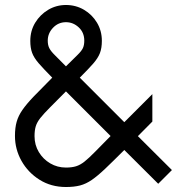

<svg xmlns="http://www.w3.org/2000/svg" viewBox="-20 -737 750 770"><path d="M244.5 13Q185 13 138.8 -16Q92.5 -45 66.2 -91.8Q40 -138.5 40 -192Q40 -224.5 46.8 -248.5Q53.5 -272.5 69.8 -296Q86 -319.5 115.2 -350Q144.5 -380.5 189.5 -425.5Q154.5 -461 135.2 -483.2Q116 -505.5 108.8 -525.2Q101.5 -545 101.5 -573Q101.5 -613.5 121.2 -646Q141 -678.5 173.5 -697.8Q206 -717 244.5 -717Q284 -717 316.8 -697.8Q349.5 -678.5 369 -646Q388.5 -613.5 388.5 -573Q388.5 -544.5 380.8 -524.2Q373 -504 353.8 -482Q334.5 -460 300 -425.5L478.5 -247L591 -359.5V-249.5L533 -191L669.5 -55L614.5 0L478.5 -135.5Q432.5 -89.5 402 -60.5Q371.5 -31.5 348.2 -15.5Q325 0.5 301 6.8Q277 13 244.5 13ZM244.5 -471Q275.5 -501.5 291.2 -517Q307 -532.5 312.5 -544.2Q318 -556 318 -574Q318 -606.5 295.8 -627.2Q273.5 -648 244.5 -648Q214 -648 192.8 -625.8Q171.5 -603.5 171.5 -574Q171.5 -556 177.8 -543.8Q184 -531.5 200 -515.8Q216 -500 244.5 -471ZM244.5 -65Q268 -65 285 -70.2Q302 -75.5 319.2 -89.2Q336.5 -103 360.8 -127.8Q385 -152.5 423.5 -191.5L244.5 -370.5Q205 -330.5 180.2 -305.8Q155.5 -281 142 -264Q128.5 -247 123.5 -230.8Q118.5 -214.5 118.5 -191Q118.5 -155.5 135.8 -127Q153 -98.5 181.5 -81.8Q210 -65 244.5 -65Z"/></svg>

Font: Urbanist
Style: Regular
Weight: 400
Designer: Corey Hu
Foundry: Corey Hu
Version: Version 1.330; ttfautohint (v1.8.4.7-5d5b)